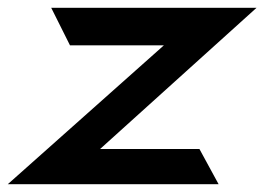

<svg xmlns="http://www.w3.org/2000/svg" viewBox="-28 -471 676 491"><path d="M531 0 482 -90H228L628 -451H103L151 -355H391L-8 0Z"/></svg>

Font: Charger Pro
Style: BlkExtObl
Weight: 900
Designer: Jasper
Foundry: Cannot Into Space Fonts
Version: Version 1.09